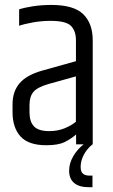

<svg xmlns="http://www.w3.org/2000/svg" viewBox="-20 -594 465 790"><path d="M58.7 -555.5Q79.5 -562.5 115.1 -568.1Q150.8 -573.7 191.2 -573.7Q283.8 -573.7 322.6 -535.5Q361.5 -497.3 361.5 -428.6V0H293.1V-40.6Q272.9 -23.1 246.4 -9.7Q219.9 3.6 170.6 3.6Q97.4 3.6 64.5 -32.5Q31.6 -68.6 31.6 -132.7V-165.2Q31.6 -217.4 60.5 -251.3Q89.3 -285.2 152.7 -303.2L292.5 -342.3V-428.8Q292.3 -467.3 271.7 -487.8Q251.1 -508.2 187.8 -508.2Q151.5 -508.2 115.6 -501.8Q79.8 -495.4 58.7 -488ZM292.3 -93.1V-279.7L178.4 -248Q132.8 -234.6 117.1 -215.3Q101.4 -196.1 101.4 -162.3V-131.9Q101.4 -93.8 119.7 -74.2Q138 -54.5 183 -54.5Q217.4 -54.5 245.9 -66.2Q274.4 -77.9 292.3 -93.1ZM324 0H360.5Q338.1 17.8 324.9 42.8Q311.8 67.8 311.8 92.6Q311.8 112.4 321.2 120.5Q330.7 128.6 348.7 128.6H360.5V176.3H345.9Q305.5 176.3 284.9 158.8Q264.4 141.2 264.4 108.2Q264.4 77.9 281.4 48.9Q298.4 19.8 324 0Z"/></svg>

Font: Khand Variable Light
Style: Regular
Weight: 300
Designer: Satya Rajpurohit
Foundry: Indian Type Foundry
Version: Version 3.000